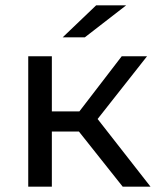

<svg xmlns="http://www.w3.org/2000/svg" viewBox="-20 -698 590 718"><path d="M275.1 -206.1 438.8 0H542.8L345 -253L529.9 -487.6H435.2L276.9 -281.5H173.9V-487.6H85.6V0H173.9V-206.1ZM339.5 -678 214.4 -558.4H297.2L451.7 -678Z"/></svg>

Font: Montserrat Ace
Style: Regular
Weight: 500
Designer: Julieta Ulanovsky
Foundry: Julieta Ulanovsky
Version: Version 1